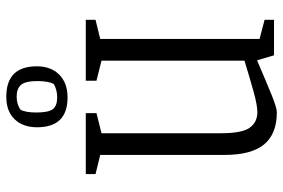

<svg xmlns="http://www.w3.org/2000/svg" viewBox="-165 -727 901 611"><g transform="rotate(-90 285.5 -421.5)"><path d="M98 -157V-553L37 -568V-599H231V-565L167 -549V-168Q167 -102 184.5 -77.5Q202 -53 234 -53Q256 -53 297.5 -64.5Q339 -76 398 -94V-549L334 -565V-599H528V-568L467 -553V-46L528 -30V0H415L399 -54Q334 -26 291 -8.5Q248 9 234 9Q165 9 131.5 -31.5Q98 -72 98 -157ZM186 -754Q186 -799 211.5 -825.5Q237 -852 283 -852Q380 -852 380 -755Q380 -710 353.5 -683.5Q327 -657 281 -657Q186 -657 186 -754ZM324 -701Q333 -719 333 -753Q333 -791 321 -805Q309 -819 283 -819Q260 -819 242 -807Q233 -791 233 -756Q233 -717 244 -703.5Q255 -690 281 -690Q305 -690 324 -701Z"/></g></svg>

Font: Grenze Light
Style: Regular
Weight: 300
Designer: Renata Polastri
Foundry: Omnibus-Type
Version: Version 1.002; ttfautohint (v1.8)